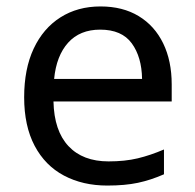

<svg xmlns="http://www.w3.org/2000/svg" viewBox="-20 -566 604 596"><path d="M292 -546Q361 -546 410.5 -516Q460 -486 486.5 -431.5Q513 -377 513 -304V-251H146Q148 -160 192.5 -112.5Q237 -65 317 -65Q368 -65 407.5 -74.5Q447 -84 489 -102V-25Q448 -7 408 1.5Q368 10 313 10Q237 10 178.5 -21Q120 -52 87.5 -113.5Q55 -175 55 -264Q55 -352 84.5 -415Q114 -478 167.5 -512Q221 -546 292 -546ZM291 -474Q228 -474 191.5 -433.5Q155 -393 148 -321H421Q420 -389 389 -431.5Q358 -474 291 -474Z"/></svg>

Font: Noto Sans Old Hungarian
Style: Regular
Weight: 400
Designer: Monotype Design Team
Foundry: Monotype Imaging Inc.
Version: Version 2.005; ttfautohint (v1.8.4.7-5d5b)